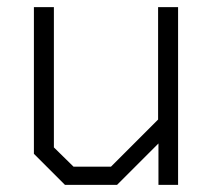

<svg xmlns="http://www.w3.org/2000/svg" viewBox="-20 -518 599 538"><path d="M75 -87V-498H131V-105L186 -51H291L423 -183V-498H479V0H424V-116L308 0H162Z"/></svg>

Font: Chakra Petch Light
Style: Regular
Weight: 300
Designer: Katatrad Aksorn Co.,Ltd.
Foundry: Cadson Demak Co.,Ltd.
Version: Version 1.000; ttfautohint (v1.6)